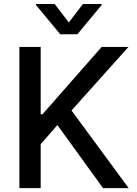

<svg xmlns="http://www.w3.org/2000/svg" viewBox="-20 -969 704 989"><path d="M642.8 0H510.7L275.6 -324.9L189.6 -226.2V0H79.9V-727.3H189.6V-380H198.5L503.6 -727.3H641.7L348.4 -399.9ZM378.6 -792.6H290.1L165.5 -943.2V-948.5H261.4L334.5 -853.3L407.3 -948.5H503.6V-943.2Z"/></svg>

Font: Linik Sans Medium
Style: Regular
Weight: 500
Designer: Rasmus Andersson (font), Cristiano Sobral (main changes)
Foundry: rsms
Version: Version 3.018;June 1, 2022;FontCreator 14.0.0.2814 64-bit; t